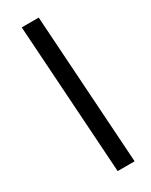

<svg xmlns="http://www.w3.org/2000/svg" viewBox="-204 -779 687 872"><g transform="rotate(-30 139.0 -343.5)"><path d="M134 48 83 -735H172L223 48Z"/></g></svg>

Font: Archivo Condensed
Style: Bold Italic
Weight: 700
Width: 3
Italic angle: -10°
Designer: Hector Gatti
Foundry: Omnibus-Type
Version: Version 2.001